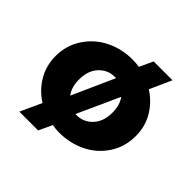

<svg xmlns="http://www.w3.org/2000/svg" viewBox="-162 -695 921 921"><g transform="rotate(45 298.0 -235.0)"><path d="M455.1 -437Q507.8 -403.3 538.8 -351.1Q569.8 -298.8 569.8 -233.9Q569.8 -160.6 532 -103.3Q494.1 -45.9 432.4 -15.9Q370.6 14.2 297.9 14.2Q273.4 14.2 251 9.8L219.2 78.1H91.8L141.1 -29.8Q87.9 -63.5 56.9 -116.2Q25.9 -168.9 25.9 -233.9Q25.9 -307.1 64.9 -365Q104 -422.9 165.5 -452.9Q227.1 -482.9 297.9 -482.9Q325.2 -482.9 345.2 -479L377 -547.9H504.9ZM297.9 -363.8Q250 -363.8 217.5 -328.6Q185.1 -293.5 185.1 -233.9Q185.1 -181.2 210 -148.9L306.2 -363.8ZM297.9 -104Q345.7 -104 378.4 -139.2Q411.1 -174.3 411.1 -233.9Q411.1 -284.7 387.2 -317.9L290 -104Z"/></g></svg>

Font: BioRhyme ExtraBold
Style: Regular
Weight: 800
Designer: Aoife Mooney
Foundry: Aoife Mooney Type
Version: Version 1.500;PS 001.500;hotconv 1.0.88;makeotf.lib2.5.64775